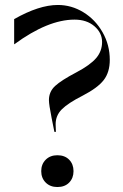

<svg xmlns="http://www.w3.org/2000/svg" viewBox="-20 -747 494 773"><path d="M177 -344Q177 -378 202 -401Q227 -424 288 -456Q343 -485 367 -513Q391 -541 391 -578Q391 -615 360 -641.5Q329 -668 280 -668Q173 -668 38 -569H37V-670Q137 -727 213 -727Q268 -727 316 -697.5Q364 -668 393 -617Q422 -566 422 -506Q422 -456 397.5 -424.5Q373 -393 313 -362Q254 -332 229 -307Q204 -282 204 -247L205 -216H199L188 -271Q177 -326 177 -344ZM211 -122Q241 -122 258.5 -104Q276 -86 276 -58Q276 -30 258.5 -12Q241 6 211 6Q182 6 164 -12Q146 -30 146 -58Q146 -86 164 -104Q182 -122 211 -122Z"/></svg>

Font: Nyght Serif
Style: Regular
Weight: 400
Designer: Maksym Kobuzan
Version: Version 0.410;July 4, 2025;FontCreator 15.0.0.2958 64-bit